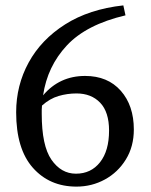

<svg xmlns="http://www.w3.org/2000/svg" viewBox="-20 -680 559 713"><path d="M135 -257Q135 -139 171 -87Q207 -35 262 -35Q318 -35 351.5 -77.5Q385 -120 385 -195Q385 -264 352 -298.5Q319 -333 264 -333Q230 -333 197.5 -323.5Q165 -314 136 -288Q135 -281 135 -273Q135 -265 135 -257ZM264 13Q164 13 102 -57Q40 -127 40 -263Q40 -363 86.5 -448Q133 -533 222 -589.5Q311 -646 438 -660L446 -623Q301 -589 228.5 -511.5Q156 -434 140 -326Q201 -398 296 -398Q380 -398 428.5 -343Q477 -288 477 -199Q477 -136 447.5 -88Q418 -40 369.5 -13.5Q321 13 264 13Z"/></svg>

Font: Source Serif 4 SmText
Style: Regular
Weight: 400
Designer: Frank Grießhammer
Foundry: Adobe
Version: Version 4.005;hotconv 1.1.0;makeotfexe 2.6.0